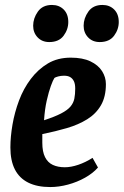

<svg xmlns="http://www.w3.org/2000/svg" viewBox="-20 -746 500 776"><path d="M183 10Q130 10 94 -8Q58 -26 40 -61.5Q22 -97 22 -150Q22 -193 30.5 -242.5Q39 -292 57 -340Q75 -388 104.5 -427Q134 -466 173.5 -489.5Q213 -513 266 -513Q314 -513 345.5 -498Q377 -483 392.5 -458.5Q408 -434 408 -406Q408 -355 388 -320.5Q368 -286 332.5 -264Q297 -242 251 -228.5Q205 -215 151 -204V-169Q151 -133 162 -111Q173 -89 193.5 -79.5Q214 -70 242 -70Q267 -70 296.5 -80Q326 -90 354 -108L376 -69Q356 -46 324 -28Q292 -10 255 0Q218 10 183 10ZM158 -260Q201 -274 227 -287.5Q253 -301 265 -315.5Q277 -330 280.5 -347.5Q284 -365 284 -388Q284 -407 278.5 -418Q273 -429 263.5 -434.5Q254 -440 239 -440Q226 -440 215 -437Q204 -434 200 -431Q194 -422 185.5 -398.5Q177 -375 169 -340Q161 -305 158 -260ZM383 -576Q354 -576 336 -595Q318 -614 318 -642Q318 -672 337 -699Q356 -726 394 -726Q423 -726 441.5 -707.5Q460 -689 460 -657Q460 -627 441 -601.5Q422 -576 383 -576ZM179 -576Q150 -576 132 -595Q114 -614 114 -642Q114 -672 133 -699Q152 -726 190 -726Q219 -726 237.5 -707.5Q256 -689 256 -657Q256 -627 237 -601.5Q218 -576 179 -576Z"/></svg>

Font: Faustina Light
Style: Bold Italic
Weight: 700
Italic angle: -8°
Version: Version 1.200